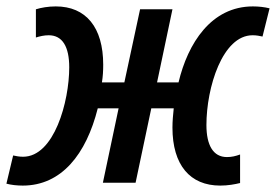

<svg xmlns="http://www.w3.org/2000/svg" viewBox="-47 -570 861 599"><path d="M24 9C145 9 222 -89 258 -232H323L274 0H376L425 -232H495C493 -213 491 -192 491 -172C491 -55 546 9 640 9C664 9 686 5 702 1V-88C688 -83 676 -80 661 -80C618 -80 597 -117 597 -180C597 -297 647 -460 741 -460C753 -460 763 -458 772 -456L794 -544C778 -548 760 -550 742 -550C612 -550 539 -435 510 -313H443L491 -541H390L341 -313H271C274 -331 275 -350 275 -368C275 -485 221 -550 127 -550C103 -550 81 -546 65 -541V-453C78 -457 91 -460 105 -460C148 -460 169 -424 169 -360C169 -253 122 -81 25 -81C13 -81 3 -83 -6 -85L-27 3C-12 7 6 9 24 9Z"/></svg>

Font: Noto Sans Display SemiCondensed Medium
Style: Italic
Weight: 500
Width: 4
Italic angle: -12°
Designer: Monotype Design Team
Foundry: Monotype Imaging Inc.
Version: Version 1.900